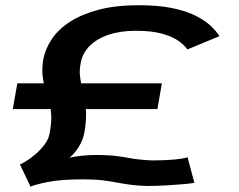

<svg xmlns="http://www.w3.org/2000/svg" viewBox="-20 -702 916 736"><path d="M97 13.5 56.5 -71.5Q63.5 -74.5 80 -84.2Q96.5 -94 116 -110.8Q135.5 -127.5 151.5 -148.8Q167.5 -170 171 -195Q178.5 -235.5 176 -265.5Q173.5 -295.5 166.5 -319.8Q159.5 -344 152.5 -366.8Q145.5 -389.5 143 -415.5Q140.5 -441.5 146 -474.5Q153.5 -514.5 178.5 -552Q203.5 -589.5 248.2 -618.5Q293 -647.5 358.5 -664.8Q424 -682 511 -682Q586.5 -682 639.8 -671Q693 -660 728.8 -642.2Q764.5 -624.5 786.8 -603.8Q809 -583 821.5 -563.5L698.5 -512.5Q687 -529 663.8 -545.5Q640.5 -562 601 -573Q561.5 -584 500 -584Q441 -584 395.5 -568.5Q350 -553 322.5 -524.8Q295 -496.5 289 -458Q284 -433 286.5 -411.2Q289 -389.5 294.5 -368.2Q300 -347 304.8 -322.2Q309.5 -297.5 310 -266.5Q310.5 -235.5 303.5 -194.5Q298 -164.5 282 -139Q266 -113.5 246 -97Q265 -102 293.5 -105Q322 -108 347.5 -108Q385.5 -108 413.8 -105.2Q442 -102.5 465.2 -98Q488.5 -93.5 512.2 -90.8Q536 -88 565.5 -87Q617.5 -87.5 649.2 -90.5Q681 -93.5 699 -99L725 -1.5Q715 1 689 3.5Q663 6 625.8 8.2Q588.5 10.5 546.5 11Q509.5 10 482.5 6.5Q455.5 3 429.8 -2Q404 -7 373.5 -10.8Q343 -14.5 298.5 -14.5Q214.5 -14.5 164.2 -4.5Q114 5.5 97 13.5ZM29 -284 46.5 -382.5H600.5L583.5 -284Z"/></svg>

Font: Anybody ExtraExpanded Medium
Style: Italic
Weight: 500
Width: 8
Italic angle: -10°
Version: Version 1.113;gftools[0.9.25]